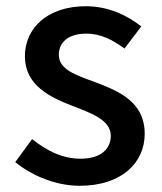

<svg xmlns="http://www.w3.org/2000/svg" viewBox="-20 -584 520 617"><path d="M236 13C372 13 445 -62 445 -154C445 -258 360 -292 283 -321C223 -343 169 -361 169 -408C169 -446 197 -476 258 -476C303 -476 342 -456 380 -428L434 -499C390 -534 329 -564 256 -564C134 -564 60 -495 60 -403C60 -310 141 -271 215 -243C274 -220 336 -198 336 -148C336 -106 305 -74 239 -74C180 -74 132 -99 83 -137L29 -63C83 -19 160 13 236 13Z"/></svg>

Font: Source Han Sans JP Medium
Style: Regular
Weight: 500
Designer: Ryoko NISHIZUKA 西塚涼子 (kana, bopomofo & ideographs); Paul D. Hunt (Latin, Greek & Cyrillic); Sandoll Communications 산돌커뮤니
Foundry: Adobe
Version: Version 2.002;hotconv 1.0.116;makeotfexe 2.5.65601